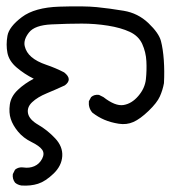

<svg xmlns="http://www.w3.org/2000/svg" viewBox="12 -278 537 606"><g transform="rotate(-90 281.0 24.5)"><path d="M321 273Q299 269 279 260Q259 251 233.5 224.5Q208 198 198.5 176.5Q189 155 193 130Q197 105 205.5 85Q214 65 228 47Q243 34 264 36L277 43Q286 53 284 68L277 82Q248 119 252 145Q256 171 280.5 192Q305 213 333.5 216Q362 219 390.5 217.5Q419 216 444.5 204.5Q470 193 483 165Q496 137 502.5 96.5Q509 56 509 13.5Q509 -29 506.5 -82Q504 -135 481 -153Q458 -171 438 -166.5Q418 -162 403.5 -145Q389 -128 379 -98.5Q369 -69 355 -42Q333 -14 314 -40Q301 -68 289 -97Q277 -126 261 -143Q245 -160 225.5 -156Q206 -152 189.5 -123.5Q173 -95 147 -70.5Q121 -46 90.5 -48Q60 -50 35.5 -75.5Q11 -101 3.5 -124.5Q-4 -148 -2 -177Q0 -189 7 -197Q19 -206 34 -204L48 -197Q57 -186 55 -171Q52 -152 59 -136Q66 -120 82.5 -111.5Q99 -103 111 -111.5Q123 -120 135.5 -145.5Q148 -171 168 -187.5Q188 -204 208 -210.5Q228 -217 253.5 -213.5Q279 -210 299.5 -188.5Q320 -167 335 -138Q350 -168 370.5 -192Q391 -216 416.5 -221Q442 -226 470.5 -221Q499 -216 529.5 -175.5Q560 -135 562.5 -57Q565 21 561 61Q557 101 549.5 146Q542 191 510.5 224Q479 257 454 263.5Q429 270 394 272.5Q359 275 321 273Z"/></g></svg>

Font: NaniFont Regular
Style: Regular
Weight: 400
Designer: Nanigashitei
Version: Version 1.036